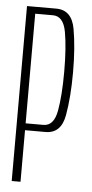

<svg xmlns="http://www.w3.org/2000/svg" viewBox="-51 -706 353 738"><g transform="rotate(5 126.0 -337.5)"><path d="M23 0V-675H136Q196 -675 208.8 -603.5Q221.5 -532 221.5 -436.5Q221.5 -341.5 208.8 -270.2Q196 -199 136 -199H57V0ZM57 -225.5H125.5Q166 -225.5 176.8 -285Q187.5 -344.5 187.5 -436.5Q187.5 -528.5 176.8 -588.5Q166 -648.5 125.5 -648.5H57Z"/></g></svg>

Font: Anybody Condensed ExtraLight
Style: Regular
Weight: 200
Width: 3
Designer: Tyler Finck
Foundry: Etcetera Type Company
Version: Version 1.010; ttfautohint (v1.8.3) -l 8 -r 50 -G 200 -x 14 